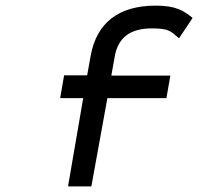

<svg xmlns="http://www.w3.org/2000/svg" viewBox="-20 -663 723 683"><path d="M663 -601C634 -624 607 -643 534 -643C399 -643 324 -579 303 -467L290 -395H208L194 -314H276L222 0H305L362 -314H572L586 -394H376L388 -461C399 -527 441 -562 520 -562C582 -562 588 -551 613 -530L617 -527L665 -599Z"/></svg>

Font: Charger Monospace
Style: Regular
Weight: 400
Designer: Jasper
Foundry: Cannot Into Space Fonts
Version: Version 0.980